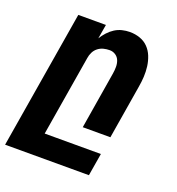

<svg xmlns="http://www.w3.org/2000/svg" viewBox="-149 -636 883 960"><g transform="rotate(20 292.5 -156.5)"><path d="M-15 215 107 -520H254L241 -444Q252 -462 267 -478.5Q282 -495 300 -506.5Q318 -518 338.5 -523Q359 -528 379 -528Q408 -528 433.5 -519Q459 -510 477 -491.5Q495 -473 505 -448Q515 -423 518.5 -396Q522 -369 520.5 -341Q519 -313 514 -285L467 0H320L370 -304Q373 -322 373 -340Q373 -358 367 -373.5Q361 -389 347 -398.5Q333 -408 315 -408Q299 -408 283 -404Q267 -400 253.5 -389.5Q240 -379 232.5 -363.5Q225 -348 223 -333L152 95H451L431 215Z"/></g></svg>

Font: Iosevka Heavy Extended
Style: Italic
Weight: 900
Width: 7
Italic angle: -9°
Monospace: yes
Designer: Belleve Invis
Foundry: Belleve Invis
Version: Version 32.5.0; ttfautohint (v1.8.4)